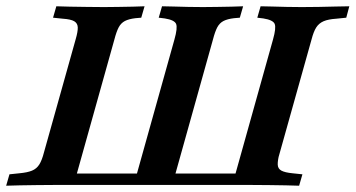

<svg xmlns="http://www.w3.org/2000/svg" viewBox="-39 -591 1132 611"><path d="M131.5 -2.4Q106.5 -2.4 78.2 -2Q50 -1.6 24.2 -1.2Q-1.6 -0.8 -19.4 0L-8.9 -36.3L21.8 -39.5Q48.4 -41.9 62.9 -48Q77.4 -54 85.9 -67.3Q94.4 -80.6 100.8 -105.6L201.6 -465.3Q208.9 -490.3 208.5 -503.6Q208.1 -516.9 197.2 -523.4Q186.3 -529.8 160.5 -531.5L129.8 -534.7L140.3 -571Q158.1 -570.2 183.1 -569.8Q208.1 -569.4 236.7 -569Q265.3 -568.5 291.1 -568.5H291.9H292.7Q315.3 -568.5 338.7 -569Q362.1 -569.4 383.9 -569.8Q405.6 -570.2 421 -571L410.5 -534.7L391.9 -533.1Q371 -530.6 358.5 -524.2Q346 -517.7 338.7 -504Q331.5 -490.3 325 -465.3L205.6 -38.7H396.8L516.1 -465.3Q526.6 -502.4 521.4 -514.9Q516.1 -527.4 485.5 -532.3L466.1 -534.7L476.6 -571Q492.7 -571 514.1 -570.2Q535.5 -569.4 560.1 -569Q584.7 -568.5 607.3 -568.5H605.6H606.5Q629 -568.5 652.8 -569Q676.6 -569.4 698 -569.8Q719.4 -570.2 734.7 -571L724.2 -534.7L705.6 -533.1Q684.7 -530.6 672.2 -524.2Q659.7 -517.7 652.4 -504Q645.2 -490.3 638.7 -465.3L519.4 -38.7H710.5L829.8 -465.3Q840.3 -502.4 835.1 -514.9Q829.8 -527.4 799.2 -532.3L779.8 -534.7L790.3 -571Q806.5 -571 828.2 -570.2Q850 -569.4 874.2 -569Q898.4 -568.5 921 -568.5H919.4H921.8Q947.6 -568.5 975.4 -569Q1003.2 -569.4 1029 -570.2Q1054.8 -571 1072.6 -571L1062.9 -534.7L1031.5 -531.5Q1005.6 -529.8 990.7 -523.4Q975.8 -516.9 967.3 -503.6Q958.9 -490.3 952.4 -465.3L822.6 -2.4H133.9ZM850.8 -105.6Q844.4 -80.6 844.8 -67.3Q845.2 -54 856.5 -48Q867.7 -41.9 892.7 -39.5L923.4 -36.3L912.9 0Q896 -0.8 870.6 -1.2Q845.2 -1.6 816.9 -2Q788.7 -2.4 762.9 -2.4H761.3L858.9 -133.1Z"/></svg>

Font: Playfair 9pt
Style: Bold Italic
Weight: 700
Italic angle: -15.6°
Designer: Claus Eggers Sørensen
Foundry: Claus Eggers Sørensen
Version: Version 2.203